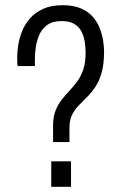

<svg xmlns="http://www.w3.org/2000/svg" viewBox="-20 -718 476 738"><path d="M184 -172V-235Q184 -268 193 -291.5Q202 -315 216 -333Q230 -351 246 -368Q262 -385 276.5 -404.5Q291 -424 300 -450.5Q309 -477 309 -515Q309 -537 305.5 -558.5Q302 -580 292.5 -598Q283 -616 264.5 -626.5Q246 -637 217 -637Q182 -637 161.5 -622Q141 -607 131 -584Q121 -561 117.5 -536Q114 -511 114 -492Q114 -485 114 -478Q114 -471 114 -464H48Q47 -467 46.5 -475.5Q46 -484 46 -497Q46 -518 50 -544Q54 -570 64.5 -597Q75 -624 95 -647Q115 -670 146 -684Q177 -698 221 -698Q263 -698 291.5 -685.5Q320 -673 337.5 -652.5Q355 -632 364 -608Q373 -584 376.5 -561Q380 -538 380 -520Q380 -471 370.5 -438Q361 -405 345.5 -382.5Q330 -360 313 -343.5Q296 -327 281 -311Q266 -295 256.5 -275.5Q247 -256 247 -226V-172ZM177 0V-98H253V0Z"/></svg>

Font: Archivo Condensed Light
Style: Regular
Weight: 300
Width: 3
Designer: Hector Gatti
Foundry: Omnibus-Type
Version: Version 2.001